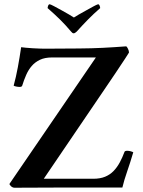

<svg xmlns="http://www.w3.org/2000/svg" viewBox="-20 -879 671 899"><path d="M224 -610Q190 -610 167 -599Q144 -588 128.5 -570Q113 -552 102.5 -528Q92 -504 84 -478Q82 -472 72 -472Q64 -472 55 -474Q46 -476 44 -478Q55 -518 63.5 -564Q72 -610 79 -658Q86 -657 101.5 -655.5Q117 -654 134 -653Q151 -652 167 -651.5Q183 -651 190 -651L349 -652Q381 -652 407.5 -653Q434 -654 460 -655Q486 -656 513 -658Q540 -660 571 -662Q574 -661 579 -651Q584 -641 584 -633Q584 -632 566.5 -605.5Q549 -579 521 -537Q493 -495 457 -442.5Q421 -390 384 -335Q296 -205 185 -42H417Q449 -42 472 -51.5Q495 -61 511.5 -78Q528 -95 540.5 -118Q553 -141 563 -168Q565 -173 576 -173Q584 -173 592.5 -170.5Q601 -168 604 -166Q590 -118 575.5 -76.5Q561 -35 553 -1H288Q180 0 48 0Q39 0 31 -7.5Q23 -15 25 -19L429 -610ZM325 -723Q319 -723 313 -731Q286 -763 260.5 -788Q235 -813 203 -841Q203 -846 205.5 -852.5Q208 -859 213 -859Q218 -858 234 -849.5Q250 -841 268 -831Q286 -821 302.5 -811.5Q319 -802 326 -797Q333 -802 349 -811Q365 -820 383 -830Q401 -840 416.5 -848.5Q432 -857 439 -859Q444 -859 446.5 -852.5Q449 -846 449 -841Q418 -814 392.5 -788Q367 -762 339 -731Q336 -728 332 -725.5Q328 -723 325 -723Z"/></svg>

Font: Vermiglione SemiBold
Style: Regular
Weight: 600
Version: Version 1.000